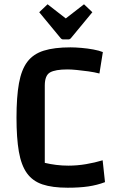

<svg xmlns="http://www.w3.org/2000/svg" viewBox="-20 -861 534 896"><path d="M470 -11Q433 3 392 9Q351 15 296 15Q224 15 178 -0.5Q132 -16 105.5 -53Q79 -90 68 -153.5Q57 -217 57 -312Q57 -409 68.5 -472.5Q80 -536 107.5 -572.5Q135 -609 184 -624.5Q233 -640 309 -640Q331 -640 360 -637.5Q389 -635 416 -630Q443 -625 460 -618L444 -518Q421 -524 392.5 -528Q364 -532 338 -534.5Q312 -537 295 -537Q238 -537 213.5 -523Q189 -509 189 -462V-101Q214 -95 242 -91.5Q270 -88 299 -88Q340 -88 381.5 -95Q423 -102 459 -113ZM202 -841 287 -775 372 -841 411 -804 311 -683Q306 -677 299 -677H275Q268 -677 263 -683L163 -804Z"/></svg>

Font: Changa Medium
Style: Regular
Weight: 500
Designer: Eduardo Rodriguez Tunni
Foundry: Eduardo Rodriguez Tunni
Version: Version 3.003